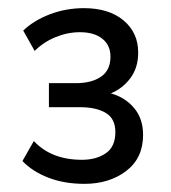

<svg xmlns="http://www.w3.org/2000/svg" viewBox="-20 -729 420 471"><path d="M187 -278Q138 -278 99 -293Q60 -308 35 -334L63 -383Q106 -337 181 -337Q216 -337 239.5 -353Q263 -369 263 -405Q263 -438 239.5 -452Q216 -466 177 -466H100V-525H166Q205 -525 228 -541Q251 -557 251 -590Q251 -618 231 -634Q211 -650 176 -650Q146 -650 116.5 -638Q87 -626 65 -604L37 -654Q63 -679 102.5 -694Q142 -709 186 -709Q247 -709 283 -679Q319 -649 319 -600Q319 -563 300 -537.5Q281 -512 252 -500Q287 -490 309 -464Q331 -438 331 -398Q331 -341 289.5 -309.5Q248 -278 187 -278Z"/></svg>

Font: Nunito Sans
Style: Regular
Weight: 400
Designer: Vernon Adams
Foundry: Vernon Adams
Version: Version 3.101; ttfautohint (v1.8.4.7-5d5b);gftools[0.9.27]